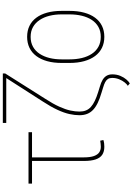

<svg xmlns="http://www.w3.org/2000/svg" viewBox="191 -942 943 1365"><g transform="rotate(-90 662.5 -259.5)"><path d="M405.3 -528.3V-503.4H39.6V-528.3ZM200.7 -528.3H226.1V-136.2Q226.1 -89.4 235.8 -62.7Q245.6 -36.1 262.5 -25.1Q279.3 -14.2 301.3 -14.2Q314 -14.2 323.5 -15.6Q333 -17.1 344.7 -18.6L349.6 3.9Q337.9 7.8 325.4 9.3Q313 10.7 301.3 10.7Q267.6 10.7 245.1 -3.9Q222.7 -18.6 211.7 -50.8Q200.7 -83 200.7 -135.7Z M805.7 -710.9H822.8V-694.3L642.6 -409.2Q606.4 -353.5 586.7 -309.6Q566.9 -265.6 559.3 -230.7Q551.8 -195.8 551.8 -166Q551.8 -140.1 559.8 -120.1Q567.9 -100.1 585 -84.7Q602.1 -69.3 628.2 -56.9Q654.3 -44.4 689.9 -33.2L728 -21.5Q757.8 -13.2 777.3 -1.5Q796.9 10.3 806.6 27.1Q816.4 43.9 816.4 67.9Q816.4 98.6 805.7 124.3Q794.9 149.9 779.8 167.5Q764.6 185.1 752 191.9L734.9 177.7Q746.1 171.4 759 155.3Q772 139.2 781.5 116Q791 92.8 791 66.4Q791 47.4 783.2 35.9Q775.4 24.4 760.5 16.6Q745.6 8.8 723.6 2.4L686 -9.3Q644 -21.5 613.8 -36.1Q583.5 -50.8 564 -69.3Q544.4 -87.9 535.2 -111.8Q525.9 -135.7 525.9 -166.5Q525.9 -199.2 534.2 -237.3Q542.5 -275.4 564 -322Q585.4 -368.7 624 -427.7ZM471.2 -710.9H808.1V-686.5H471.2Z M897.5 -236.3V-293Q897.5 -350.6 910.2 -396Q922.9 -441.4 946.8 -473.1Q970.7 -504.9 1005.1 -521.5Q1039.6 -538.1 1083 -538.1Q1127 -538.1 1161.1 -521.5Q1195.3 -504.9 1219 -473.1Q1242.7 -441.4 1255.1 -396Q1267.6 -350.6 1267.6 -293V-236.3Q1267.6 -178.7 1255.1 -132.8Q1242.7 -86.9 1219 -54.9Q1195.3 -22.9 1161.1 -6.1Q1127 10.7 1083 10.7Q1039.6 10.7 1005.1 -6.1Q970.7 -22.9 946.8 -54.9Q922.9 -86.9 910.2 -132.8Q897.5 -178.7 897.5 -236.3ZM922.9 -293V-236.3Q922.9 -189.5 932.6 -148.9Q942.4 -108.4 962.2 -78.4Q981.9 -48.3 1012.2 -31.5Q1042.5 -14.6 1083 -14.6Q1123.5 -14.6 1153.6 -31.5Q1183.6 -48.3 1203.4 -78.4Q1223.1 -108.4 1232.9 -148.9Q1242.7 -189.5 1242.7 -236.3V-293Q1242.7 -338.9 1232.9 -378.7Q1223.1 -418.5 1203.1 -448.7Q1183.1 -479 1153.3 -496.1Q1123.5 -513.2 1083 -513.2Q1042.5 -513.2 1012.2 -496.1Q981.9 -479 962.2 -448.7Q942.4 -418.5 932.6 -378.7Q922.9 -338.9 922.9 -293Z"/></g></svg>

Font: Roboto Condensed Thin
Style: Regular
Weight: 250
Width: 3
Designer: Christian Robertson
Foundry: Google
Version: Version 3.009; 2024